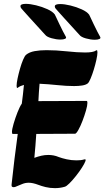

<svg xmlns="http://www.w3.org/2000/svg" viewBox="-20 -962 545 995"><path d="M435 -530Q425 -522 406 -519Q387 -516 364 -516Q325 -516 277 -521Q229 -526 185 -528Q183 -505 181.5 -483Q180 -461 179 -438L429 -439Q433 -439 433 -429Q433 -415 425.5 -389Q418 -363 407.5 -335.5Q397 -308 386 -288.5Q375 -269 369 -269L168 -268Q166 -237 163.5 -206Q161 -175 158 -144Q177 -151 194.5 -155Q212 -159 230 -159Q244 -159 257.5 -156.5Q271 -154 285 -148Q301 -142 325.5 -136.5Q350 -131 376 -131Q387 -131 397 -132Q407 -133 417 -136Q427 -139 422.5 -126.5Q418 -114 404.5 -93Q391 -72 373.5 -50Q356 -28 340 -12Q324 4 315 6Q291 13 265 13Q239 13 216.5 7.5Q194 2 179 -4Q150 -15 129 -15Q111 -15 95.5 -8.5Q80 -2 58 7Q57 7 54.5 7.5Q52 8 50 8Q46 8 42.5 5.5Q39 3 40 -6Q47 -72 55 -137.5Q63 -203 72 -268H46Q42 -268 42 -278Q42 -292 50.5 -321Q59 -350 70.5 -379.5Q82 -409 93 -425Q96 -449 99 -473.5Q102 -498 104 -522Q85 -517 73 -508Q71 -506 70 -506Q66 -506 66 -517Q66 -531 71 -555Q76 -579 83.5 -605.5Q91 -632 99.5 -652Q108 -672 115 -678Q132 -692 159.5 -697Q187 -702 221 -702Q271 -702 326 -696Q381 -690 421 -690Q463 -690 477 -700Q481 -702 481 -702Q485 -702 485 -690Q485 -677 479.5 -652Q474 -627 466 -601Q458 -575 449.5 -555Q441 -535 435 -530ZM320 -774Q326 -765 317.5 -761Q309 -757 293 -757Q272 -757 247 -764Q222 -771 214 -782Q214 -782 202 -795Q190 -808 172 -828Q154 -848 135.5 -868Q117 -888 104.5 -902.5Q92 -917 90 -919Q86 -924 86 -930Q86 -942 114 -942Q136 -942 167 -934.5Q198 -927 225.5 -914.5Q253 -902 264 -887Q264 -887 271 -872.5Q278 -858 287.5 -837.5Q297 -817 306.5 -799Q316 -781 320 -774ZM498 -773Q504 -764 495.5 -760Q487 -756 471 -756Q450 -756 425 -763Q400 -770 392 -781Q392 -781 380 -794Q368 -807 350 -827Q332 -847 313.5 -867Q295 -887 282.5 -901.5Q270 -916 268 -918Q264 -923 264 -929Q264 -941 292 -941Q314 -941 345 -933.5Q376 -926 403.5 -913.5Q431 -901 442 -886Q442 -886 449 -871.5Q456 -857 465.5 -836.5Q475 -816 484.5 -798Q494 -780 498 -773Z"/></svg>

Font: Ga Maamli
Style: Regular
Weight: 400
Designer: Afotey Clement Nii Odai, Ama Asantewa Diaka, David Abbey-Thompson
Foundry: Sorkin Type Co.
Version: Version 1.000; ttfautohint (v1.8.4.7-5d5b)